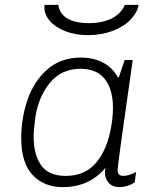

<svg xmlns="http://www.w3.org/2000/svg" viewBox="-20 -757 647 787"><path d="M463 -440H467L491 -511H524Q462 -79 462 -61Q462 -36 485 -36Q508 -36 538 -52L532 -9Q502 10 469 10Q442 10 426 -7Q410 -24 410 -52Q410 -57 412 -69Q346 10 237 10Q160 10 113.5 -40Q67 -90 67 -190Q67 -273 93 -348.5Q119 -424 174 -472.5Q229 -521 312 -521Q365 -521 404 -499.5Q443 -478 463 -440ZM125 -277Q118 -228 118 -197Q118 -122 149 -79Q180 -36 249 -36Q324 -36 368 -83.5Q412 -131 430 -210Q443 -265 443 -315Q443 -390 410 -432.5Q377 -475 310 -475Q232 -475 185 -418Q138 -361 125 -277ZM162 -727Q162 -734 163 -737H219Q225 -698 258.5 -680Q292 -662 344 -662Q396 -662 435 -680Q474 -698 492 -737H548Q543 -706 515.5 -677Q488 -648 442 -630.5Q396 -613 341 -613Q289 -613 248 -629Q207 -645 184.5 -671Q162 -697 162 -727Z"/></svg>

Font: Chivo Thin Italic
Style: Regular
Weight: 100
Italic angle: -8.05°
Designer: Hector Gatti
Foundry: Omnibus-Type
Version: Version 1.007